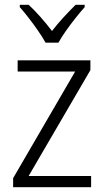

<svg xmlns="http://www.w3.org/2000/svg" viewBox="-20 -785 436 805"><path d="M362 0H35V-38L295 -485H54V-532H359V-491L100 -47H362ZM171 -606Q159 -628 140 -655.5Q121 -683 100.5 -709.5Q80 -736 63 -755V-765H100Q124 -743 150 -713.5Q176 -684 198 -655Q221 -685 246 -712Q271 -739 297 -765H335V-755Q317 -735 296 -708.5Q275 -682 256 -655Q237 -628 225 -606Z"/></svg>

Font: Noto Sans Arabic SemCond Light
Style: Regular
Weight: 300
Width: 4
Designer: Monotype Design Team, Nadine Chahine, Nizar Qandah and Khaled Hosny
Foundry: Monotype Imaging Inc.
Version: Version 2.012; ttfautohint (v1.8.4.7-5d5b)